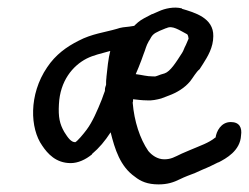

<svg xmlns="http://www.w3.org/2000/svg" viewBox="-20 -497 655 505"><path d="M587 -176C561 -176 549 -151 547 -135H546C529 -121 507 -114 479 -102L458 -93C439 -84 430 -78 412 -78C394 -78 379 -89 370 -100C348 -132 333 -178 329 -227C330 -230 330 -231 330 -236C340 -235 353 -233 367 -233C379 -232 393 -235 404 -238L425 -246C444 -253 465 -265 480 -283C488 -293 496 -308 505 -315L514 -329C526 -348 541 -372 541 -402C542 -450 492 -464 458 -474L459 -475H458C438 -480 414 -475 397 -467L381 -460H380C376 -458 368 -454 359 -449C346 -442 339 -435 333 -429L320 -427C309 -426 298 -425 287 -421C256 -412 221 -408 187 -390C155 -374 126 -353 104 -320C55 -248 59 -159 91 -114C105 -93 127 -68 166 -68C185 -68 205 -77 222 -91V-92C241 -108 256 -126 271 -149C282 -105 296 -59 335 -32C350 -20 368 -12 397 -12C420 -12 436 -17 454 -26C466 -32 480 -37 493 -42L513 -51C528 -57 542 -64 554 -70H555C574 -80 612 -100 614 -141C617 -161 610 -176 587 -176ZM259 -274C258 -270 256 -267 256 -261V-258C253 -251 250 -241 248 -236C236 -206 223 -176 208 -156C199 -144 184 -126 178 -123C167 -123 159 -134 149 -150C137 -171 133 -189 135 -223C138 -284 171 -324 208 -343C226 -352 245 -356 270 -363C265 -344 262 -315 260 -295V-294C259 -287 259 -282 259 -274ZM383 -296C365 -296 354 -300 337 -302C342 -313 347 -326 352 -339L357 -353C364 -370 363 -374 372 -390L373 -391C380 -404 382 -408 400 -416L417 -423H418C433 -431 451 -418 472 -407C475 -405 476 -396 476 -395L475 -393L469 -379C464 -370 463 -364 459 -358C443 -333 428 -309 413 -304C397 -300 391 -295 385 -296Z"/></svg>

Font: Stray Cat
Style: ExBdObl
Weight: 800
Version: Version 1.0